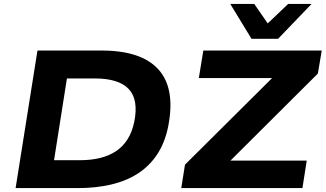

<svg xmlns="http://www.w3.org/2000/svg" viewBox="-20 -964 1669 984"><path d="M60 0 172 -705H501Q705 -705 792.5 -607.5Q880 -510 842 -316Q825 -232 785 -172Q745 -112 685.5 -74Q626 -36 548.5 -18Q471 0 377 0ZM257 -143H389Q447 -143 493.5 -154.5Q540 -166 575 -189.5Q610 -213 633.5 -250Q657 -287 668 -339Q691 -453 640 -507.5Q589 -562 465 -562H323ZM909 0 928 -120 1431 -620 1438 -564H999L1022 -705H1629L1609 -587L1105 -85L1097 -141H1552L1530 0ZM1269 -765 1160 -944H1283L1352 -844L1457 -944H1577L1405 -765Z"/></svg>

Font: Nunito Sans 7pt SemiExpanded ExtraBold
Style: Italic
Weight: 800
Width: 6
Italic angle: -9°
Designer: Vernon Adams
Foundry: Vernon Adams
Version: Version 3.101;gftools[0.9.27]